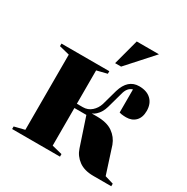

<svg xmlns="http://www.w3.org/2000/svg" viewBox="-160 -837 946 973"><g transform="rotate(30 312.5 -350.0)"><path d="M40 -15 100 -30V-470L40 -485V-500H320V-485L260 -470V-275H295Q324 -275 345 -293.5Q366 -312 375 -340L400 -430Q424 -510 490 -510Q535 -510 560 -486Q585 -462 585 -420Q585 -382 564.5 -361Q544 -340 510 -340Q496 -340 482 -342L470 -345V-480Q440 -472 430 -430L405 -340Q395 -305 372 -284Q364 -276 350 -270H380Q439 -270 472.5 -246.5Q506 -223 520 -185L570 -30L620 -15V0H515Q462 0 429.5 -24Q397 -48 385 -85L330 -250H260V-30L320 -15V0H40ZM325 -550 365 -700H495L360 -550Z"/></g></svg>

Font: Yeseva One
Style: Regular
Weight: 400
Designer: Jovanny Lemonad
Foundry: Jovanny Lemonad
Version: Version 2.000